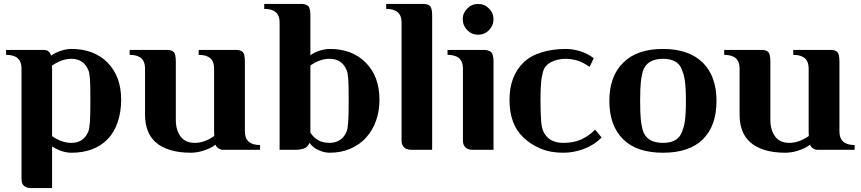

<svg xmlns="http://www.w3.org/2000/svg" viewBox="-20 -759 4362 973"><path d="M438 -253Q438 -294 437.5 -320.5Q437 -347 435.5 -363.5Q434 -380 432 -389.5Q430 -399 427 -405Q403 -461 342 -461Q293 -461 243 -426Q244 -416 244 -407Q244 -398 244 -389V-69Q293 -35 342 -35Q403 -35 427 -91Q430 -98 432 -109.5Q434 -121 435.5 -139.5Q437 -158 437.5 -185.5Q438 -213 438 -253ZM89 -413Q89 -481 11 -481V-506H200Q207 -506 215.5 -504Q224 -502 229 -495Q234 -490 236 -484.5Q238 -479 239 -477Q259 -492 288 -501.5Q317 -511 342 -511Q456 -511 525 -442Q559 -407 576.5 -360.5Q594 -314 594 -253Q594 -192 576.5 -140Q559 -88 525 -53Q457 15 342 15Q294 15 244 -17V194H137Q89 194 89 148Z M1065 -413Q1065 -481 987 -481V-506H1178Q1198 -506 1209.5 -496Q1221 -486 1221 -447V-93Q1221 -24 1298 -24V0H1107Q1102 0 1094.5 -3Q1087 -6 1079 -14Q1074 -18 1072 -26Q1060 -16 1044 -8.5Q1028 -1 1011 4.5Q994 10 977.5 12.5Q961 15 949 15Q886 15 841.5 1Q797 -13 769 -38Q741 -63 728 -98.5Q715 -134 715 -176V-413Q715 -481 637 -481V-506H828Q848 -506 859.5 -496Q871 -486 871 -447V-151Q871 -100 895 -67.5Q919 -35 968 -35Q1016 -35 1066 -70Q1065 -80 1065 -89Q1065 -98 1065 -107Z M1553 -479Q1571 -493 1599 -502Q1627 -511 1652 -511Q1765 -511 1834 -441Q1903 -372 1903 -253Q1903 -196 1885.5 -147Q1868 -98 1835.5 -62Q1803 -26 1756 -5.5Q1709 15 1650 15Q1623 15 1593.5 1.5Q1564 -12 1549 -35Q1538 -12 1519 -6Q1500 0 1483 0H1397V-646Q1397 -714 1319 -714V-739H1509Q1529 -739 1541 -729Q1553 -719 1553 -681ZM1553 -87Q1568 -63 1591.5 -49Q1615 -35 1650 -35Q1679 -35 1701.5 -49Q1724 -63 1736 -91Q1739 -98 1741 -109.5Q1743 -121 1744.5 -139.5Q1746 -158 1746.5 -185.5Q1747 -213 1747 -253Q1747 -294 1746.5 -320.5Q1746 -347 1744.5 -363.5Q1743 -380 1741 -389.5Q1739 -399 1736 -405Q1712 -461 1650 -461Q1601 -461 1553 -427Z M2170 0H2063Q2040 0 2027.5 -12.5Q2015 -25 2015 -46V-646Q2015 -714 1937 -714V-739H2127Q2147 -739 2158.5 -729Q2170 -719 2170 -681Z M2481 0H2374Q2351 0 2338.5 -12.5Q2326 -25 2326 -46V-413Q2326 -481 2248 -481V-506H2434Q2454 -506 2467.5 -496Q2481 -486 2481 -447ZM2348 -606Q2325 -630 2325 -661.5Q2325 -693 2348 -716Q2371 -739 2403 -739Q2435 -739 2458 -716Q2481 -693 2481 -661.5Q2481 -630 2458 -606Q2435 -583 2403 -583Q2371 -583 2348 -606Z M3029 -62Q2991 -24 2939.5 -4.5Q2888 15 2834 15Q2768 15 2718 -6.5Q2668 -28 2633 -62Q2562 -128 2562 -253Q2562 -374 2634 -443Q2669 -477 2725.5 -494Q2782 -511 2848 -511Q2881 -511 2918.5 -500Q2956 -489 2989 -464L2968 -420Q2931 -446 2901 -453.5Q2871 -461 2848 -461Q2806 -461 2773.5 -444.5Q2741 -428 2732 -396Q2729 -383 2726.5 -371.5Q2724 -360 2722.5 -345Q2721 -330 2720 -308Q2719 -286 2719 -253Q2719 -214 2720 -188Q2721 -162 2722.5 -144Q2724 -126 2726.5 -115Q2729 -104 2732 -96Q2759 -35 2834 -35Q2888 -35 2926 -52.5Q2964 -70 2996 -102Z M3340 -35Q3414 -35 3435 -88Q3440 -101 3444 -113.5Q3448 -126 3450.5 -143.5Q3453 -161 3454.5 -186Q3456 -211 3456 -248Q3456 -285 3454.5 -309.5Q3453 -334 3450.5 -351.5Q3448 -369 3444 -382Q3440 -395 3435 -408Q3414 -461 3340 -461Q3257 -461 3237 -396Q3234 -382 3231.5 -370Q3229 -358 3227.5 -342.5Q3226 -327 3225 -304.5Q3224 -282 3224 -248Q3224 -214 3225 -191.5Q3226 -169 3227.5 -153Q3229 -137 3231.5 -125Q3234 -113 3237 -100Q3256 -35 3340 -35ZM3340 15Q3207 15 3138 -53Q3068 -122 3068 -248Q3068 -373 3139 -442Q3208 -511 3340 -511Q3470 -511 3541 -442Q3611 -373 3611 -248Q3611 -121 3542 -53Q3473 15 3340 15Z M4078 -413Q4078 -481 4000 -481V-506H4191Q4211 -506 4222.5 -496Q4234 -486 4234 -447V-93Q4234 -24 4311 -24V0H4120Q4115 0 4107.5 -3Q4100 -6 4092 -14Q4087 -18 4085 -26Q4073 -16 4057 -8.5Q4041 -1 4024 4.5Q4007 10 3990.5 12.5Q3974 15 3962 15Q3899 15 3854.5 1Q3810 -13 3782 -38Q3754 -63 3741 -98.5Q3728 -134 3728 -176V-413Q3728 -481 3650 -481V-506H3841Q3861 -506 3872.5 -496Q3884 -486 3884 -447V-151Q3884 -100 3908 -67.5Q3932 -35 3981 -35Q4029 -35 4079 -70Q4078 -80 4078 -89Q4078 -98 4078 -107Z"/></svg>

Font: Cafe24 Danjunghae
Style: Regular
Weight: 400
Designer: Cafe24 thkim, hmlim, mnelim, nhlee, sslee, sskim, smlim, yjkim, sdjeong, hskwak & 4IRTF
Foundry: Cafe24
Version: Version 1.000